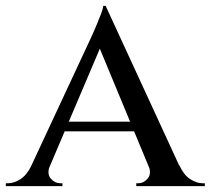

<svg xmlns="http://www.w3.org/2000/svg" viewBox="-32 -638 722 658"><path d="M330 -618 612 -6H503L299 -498ZM139 -71Q128 -42 142 -26Q156 -10 174 -10H182V0H-12V-10Q-12 -10 -8 -10Q-4 -10 -4 -10Q16 -10 38 -24Q60 -38 76 -71ZM330 -618 336 -532 111 -3H44L280 -509Q281 -511 287 -524.5Q293 -538 300.5 -556Q308 -574 314.5 -591Q321 -608 322 -618ZM438 -221V-188H176V-221ZM477 -71H583Q598 -38 620 -24Q642 -10 662 -10Q662 -10 666 -10Q670 -10 670 -10V0H435V-10H443Q460 -10 474 -26Q488 -42 477 -71Z"/></svg>

Font: Cinzel Medium
Style: Regular
Weight: 500
Designer: Natanael Gama
Version: Version 2.000